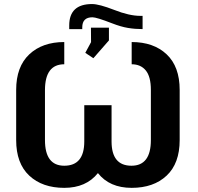

<svg xmlns="http://www.w3.org/2000/svg" viewBox="-20 -919 981 950"><path d="M685.5 -775Q648 -775 613.2 -780.8Q578.5 -786.5 533.5 -804Q457.5 -833.5 437.5 -833.5Q387 -833.5 387 -783.5V-775H322.5V-793Q322.5 -899 435.5 -899Q470.5 -899 545 -870Q619.5 -840.5 675 -840.5H685.5ZM442 -631 402 -657.5 430.5 -710.5 430 -782H519V-719ZM631.5 10.5Q522 10.5 464.5 -62.5Q406 10.5 298 10.5Q189.5 10.5 124.8 -50Q60 -110.5 60 -226V-474Q60 -589 124.8 -650Q189.5 -711 298 -711V-601Q203 -601 202.5 -474V-226Q202.5 -99 298 -99Q397 -99 397 -219V-398.5H532V-219Q532 -99 630.5 -99Q726.5 -99 726.5 -226V-474Q726.5 -539.5 701.5 -570.2Q676.5 -601 631.5 -601V-711Q740 -711 804.5 -650.2Q869 -589.5 869 -474V-226Q869 -110.5 804.5 -50Q740 10.5 631.5 10.5Z"/></svg>

Font: Roberto Sans
Style: Bold
Weight: 700
Designer: Google (font) & Cristiano Sobral (main changes)
Version: Version 1.000;October 12, 2021;FontCreator 14.0.0.2814 64-bi